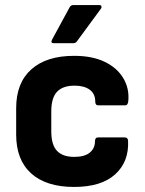

<svg xmlns="http://www.w3.org/2000/svg" viewBox="-20 -728 572 760"><path d="M273 12Q163 12 103.5 -41.5Q44 -95 44 -195V-300Q44 -400 104 -453.5Q164 -507 273 -507Q345 -507 394 -483.5Q443 -460 467.5 -419.5Q492 -379 488 -330Q487 -311 475 -311H369Q357 -311 357 -326Q357 -357 335 -373Q313 -389 275 -389Q229 -389 206 -365Q183 -341 183 -287V-208Q183 -155 205.5 -131Q228 -107 274 -107Q315 -107 335.5 -124Q356 -141 356 -169Q356 -184 368 -184H474Q486 -184 487 -171Q491 -88 436 -38Q381 12 273 12ZM193 -557Q179 -557 186 -571L255 -698Q260 -708 270 -708H373Q380 -708 381.5 -703Q383 -698 379 -693L285 -565Q280 -557 270 -557Z"/></svg>

Font: Sofia Sans ExtraBold
Style: Regular
Weight: 800
Designer: Botio Nikoltchev, Ani Petrova
Foundry: lettersoup
Version: Version 4.101; ttfautohint (v1.8.4.7-5d5b)